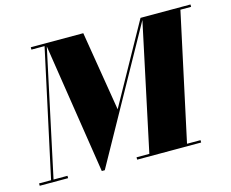

<svg xmlns="http://www.w3.org/2000/svg" viewBox="-135 -899 1271 1058"><g transform="rotate(-15 500.5 -370.0)"><path d="M-30 -13.5V0H132V-13.5H52.5L206.5 -731.5L321.5 10H338.5L753 -736L599 -13.5H526V0H891V-13.5H814L970 -736.5H1031V-750H746L494 -296L419.5 -750H120V-736.5H195L38.5 -13.5Z"/></g></svg>

Font: Bodoni* 16pt Fatface
Style: Italic
Weight: 900
Italic angle: -13°
Version: Version 2.3